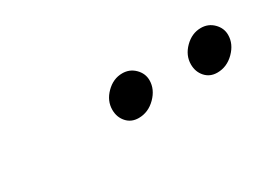

<svg xmlns="http://www.w3.org/2000/svg" viewBox="-22 -813 397 294"><g transform="rotate(-30 177.0 -666.0)"><path d="M282 -661Q282 -677 294.5 -689.5Q307 -702 323 -702Q336 -702 345 -693Q354 -684 354 -672Q354 -656 341 -643Q328 -630 311 -630Q298 -630 290 -639Q282 -648 282 -661ZM143 -661Q143 -677 155.5 -689.5Q168 -702 184 -702Q197 -702 206 -693Q215 -684 215 -672Q215 -656 202 -643Q189 -630 172 -630Q159 -630 151 -639Q143 -648 143 -661Z"/></g></svg>

Font: Be Vietnam Thin
Style: Italic
Weight: 250
Italic angle: -9°
Designer: Gabriel Lam
Foundry: TypeRant
Version: Version 3.000